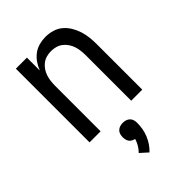

<svg xmlns="http://www.w3.org/2000/svg" viewBox="-229 -620 958 958"><g transform="rotate(-45 250.0 -140.5)"><path d="M64 0V-520H142V-429Q150 -450 163 -469Q176 -488 194.5 -502Q213 -516 235.5 -522Q258 -528 280 -528Q305 -528 329 -521Q353 -514 371.5 -498.5Q390 -483 403 -461.5Q416 -440 423.5 -416.5Q431 -393 433.5 -368.5Q436 -344 436 -320V0H358V-320Q358 -337 356 -353.5Q354 -370 349 -385.5Q344 -401 334.5 -415Q325 -429 312 -439Q299 -449 283 -453.5Q267 -458 250 -458Q233 -458 217 -453.5Q201 -449 188 -439Q175 -429 165.5 -415Q156 -401 151 -385.5Q146 -370 144 -353.5Q142 -337 142 -320V0ZM240 247 200 211Q213 198 222.5 182Q232 166 237 149Q229 147 221 143Q213 139 208 132Q203 125 201 116Q199 107 199 99Q199 88 202 78Q205 68 212.5 61Q220 54 230 51Q240 48 250 48Q260 48 270 51Q280 54 287.5 61Q295 68 298 78Q301 88 301 99Q301 119 297.5 139.5Q294 160 286 179.5Q278 199 266.5 216Q255 233 240 247Z"/></g></svg>

Font: Iosevka Algr
Style: Regular
Weight: 400
Monospace: yes
Designer: Belleve Invis
Foundry: Belleve Invis
Version: Version 26.0.2; ttfautohint (v1.8.3)